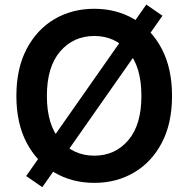

<svg xmlns="http://www.w3.org/2000/svg" viewBox="-20 -775 809 824"><path d="M384.8 9.8Q289.1 9.8 213.6 -34.7Q138.2 -79.1 94.2 -162.6Q50.3 -246.1 50.3 -363.3Q50.3 -481 94.2 -564.7Q138.2 -648.4 213.6 -692.9Q289.1 -737.3 384.8 -737.3Q480 -737.3 555.4 -692.9Q630.9 -648.4 674.6 -564.7Q718.3 -481 718.3 -363.3Q718.3 -245.6 674.6 -162.4Q630.9 -79.1 555.4 -34.7Q480 9.8 384.8 9.8ZM384.8 -106.9Q473.6 -106.9 530.3 -172.9Q586.9 -238.8 586.9 -363.3Q586.9 -488.3 530.3 -554.4Q473.6 -620.6 384.8 -620.6Q295.4 -620.6 238.3 -554.4Q181.2 -488.3 181.2 -363.3Q181.2 -239.3 238.3 -173.1Q295.4 -106.9 384.8 -106.9ZM161.6 28.3 92.3 -19.5 607.9 -755.4 677.2 -707.5Z"/></svg>

Font: Inter SemiBold
Style: Regular
Weight: 600
Designer: Rasmus Andersson
Foundry: rsms
Version: Version 4.001;git-9221beed3